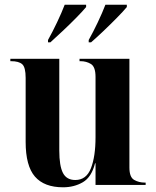

<svg xmlns="http://www.w3.org/2000/svg" viewBox="-20 -786 663 816"><path d="M248 10Q168 10 128.5 -35.5Q89 -81 89 -183V-455Q89 -500 74.5 -513Q60 -526 27 -526H24V-536H232V-146Q232 -81 247.5 -51Q263 -21 300 -21Q347 -21 366.5 -71Q386 -121 386 -203V-459Q386 -502 366.5 -514Q347 -526 322 -526H318V-536H530V-74Q530 -33 550 -21.5Q570 -10 595 -10H599V0H386V-92H384Q369 -33 332 -11.5Q295 10 248 10ZM184 -616Q203 -650 222.5 -691Q242 -732 255 -766H346V-756Q332 -739 304 -710.5Q276 -682 245.5 -653.5Q215 -625 194 -606H184ZM357 -616Q376 -650 395.5 -691Q415 -732 428 -766H519V-756Q505 -739 477 -710.5Q449 -682 419 -653.5Q389 -625 367 -606H357Z"/></svg>

Font: Noto Serif Display SemiCondensed
Style: Bold
Weight: 700
Width: 4
Designer: Monotype Design Team
Foundry: Monotype Imaging Inc.
Version: Version 2.009